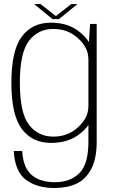

<svg xmlns="http://www.w3.org/2000/svg" viewBox="-20 -712 576 962"><path d="M253 230Q316.5 230 362.8 208.5Q409 187 436.8 135.5Q464.5 84 464.5 -4V-592H431.5L425.5 -501Q411 -525 382 -549.5Q324 -598.5 235.5 -598.5Q141 -598.5 89 -528.5Q37 -458.5 37 -297Q37 -136 89.2 -66Q141.5 4 235.5 4Q324.5 4 382.5 -43.5Q408.5 -64.5 423 -86V-1.5Q423 111 377.2 156Q331.5 201 254 201Q207 201 171 185.2Q135 169.5 115 136.2Q95 103 91 44.5H49Q54.5 147 109.5 188.5Q164.5 230 253 230ZM423 -420V-175L422.5 -176Q422.5 -122 371.5 -74.8Q320.5 -27.5 247 -27.5Q171.5 -27.5 125.5 -86.2Q79.5 -145 79.5 -297Q79.5 -449 125.5 -508Q171.5 -567 247 -567Q320.5 -567 371.5 -520Q422.5 -473 422.5 -419ZM243.5 -616H275L368 -691.5H336.5L260 -631.5L183.5 -691.5H151Z"/></svg>

Font: Anybody Thin ExtraLight
Style: Regular
Weight: 250
Version: Version 1.113;gftools[0.9.25]